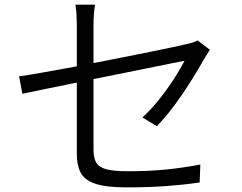

<svg xmlns="http://www.w3.org/2000/svg" viewBox="-20 -790 1040 825"><path d="M310.1 -127.9V-435.1Q232.9 -419.4 169.4 -406.5Q106 -393.6 76.2 -387.2L62 -461.9Q95.7 -466.3 162.8 -478.3Q230 -490.2 310.1 -504.9V-682.1Q310.1 -703.6 308.8 -725.8Q307.6 -748 304.2 -770H388.2Q381.8 -726.6 381.8 -682.1V-519Q447.3 -531.7 511.5 -544.4Q575.7 -557.1 630.9 -568.4Q686 -579.6 725.3 -587.9Q764.6 -596.2 779.8 -600.1Q811 -606.4 829.1 -616.2L881.8 -576.2Q877 -568.4 870.1 -557.6Q863.3 -546.9 857.9 -538.1Q835 -497.1 803 -445.6Q771 -394 732.9 -342Q694.8 -290 653.8 -248L591.8 -285.2Q629.9 -319.8 665.8 -365.2Q701.7 -410.6 729.7 -454.6Q757.8 -498.5 772.9 -528.8Q767.6 -527.8 731.9 -520.8Q696.3 -513.7 640.6 -502.4Q585 -491.2 517.8 -477.5Q450.7 -463.9 381.8 -450.2V-146Q381.8 -110.8 393.8 -90.8Q405.8 -70.8 437.7 -62.5Q469.7 -54.2 529.8 -54.2Q618.7 -54.2 692.6 -61.5Q766.6 -68.8 840.8 -83L837.9 -5.9Q770.5 3.9 694.8 9.5Q619.1 15.1 522.9 15.1Q434.1 15.1 388.2 -1Q342.3 -17.1 326.2 -48.8Q310.1 -80.6 310.1 -127.9Z"/></svg>

Font: Shanggu Mono N
Style: Regular
Weight: 350
Designer: GuiWonder
Version: Version 1.021